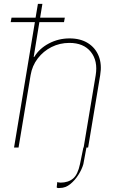

<svg xmlns="http://www.w3.org/2000/svg" viewBox="-20 -747 596 972"><path d="M402 0H403.4L464.5 -366.5Q476.2 -438.9 439.8 -484.4Q403.4 -529.8 331 -529.8Q282.7 -529.8 240.9 -508.9Q199.2 -487.9 171 -451Q142.8 -414.1 134.9 -366.5L73.9 0H51.1L156.6 -634.9H34.1L38.4 -657.7H160.2L171.9 -727.3H194.6L183.2 -657.7H308.2L304 -634.9H179.3L150.6 -458.8H153.4Q179 -501.4 227.5 -527Q275.9 -552.6 332.4 -552.6Q387.1 -552.6 425.1 -528.8Q463.1 -505 479.8 -463.1Q496.4 -421.2 487.2 -366.5L426.1 0H417.6L402 83.8Q394.9 109.4 377.3 137.4Q359.7 165.5 335.8 185Q311.8 204.5 284.1 204.5Q284.4 204.5 277.2 205.1Q269.9 205.6 267 201.7L269.9 174.7Q274.1 176.8 286.9 177.6Q326 177.2 350 156.8Q373.9 136.4 384.9 83.8Z"/></svg>

Font: Inter Thin  BETA
Style: Italic
Weight: 100
Italic angle: -9.39999°
Designer: Rasmus Andersson
Foundry: rsms
Version: Version 3.011;git-f93a4a705